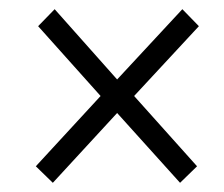

<svg xmlns="http://www.w3.org/2000/svg" viewBox="-20 -534 488 418"><path d="M95 -136 235 -288 372 -136 409 -172 272 -325 413 -477 377 -514 235 -361 99 -514 63 -477 199 -325 58 -172Z"/></svg>

Font: Fixel Text 20240404 Light
Style: Italic
Weight: 300
Width: 4
Italic angle: -10°
Designer: AlfaBravo + MacPaw
Foundry: Kyrylo Tkachov, Marchela Mozhyna, Serhii Makarenko, Maria Weinstein, Zakhar Kryvoshyya
Version: Version 1.211;Glyphs 3.2 (3225)